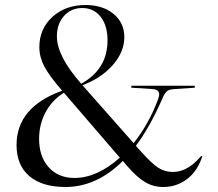

<svg xmlns="http://www.w3.org/2000/svg" viewBox="-20 -726 868 766"><path d="M627 -331Q578 -219 522 -144L544 -120Q585 -74 611 -57Q637 -40 670 -40Q724 -40 773 -93L783 -104L787 -102L783 -91Q764 -39 723.5 -9.5Q683 20 631 20Q592 20 559.5 1Q527 -18 488 -63L470 -84Q366 20 241 20Q148 20 97 -23.5Q46 -67 46 -147Q46 -299 228 -364Q176 -424 156.5 -461.5Q137 -499 137 -538Q137 -611 189 -658.5Q241 -706 321 -706Q390 -706 433 -670.5Q476 -635 476 -578Q476 -519 430 -466.5Q384 -414 309 -386L513 -155Q574 -231 611 -331Q615 -342 615 -348Q615 -359 608.5 -364.5Q602 -370 585 -371L504 -376V-384H757V-376L681 -371Q656 -370 646.5 -362.5Q637 -355 627 -331ZM136 -172Q136 -101 174.5 -58.5Q213 -16 277 -16Q367 -16 458 -97L235 -356Q188 -327 162 -278.5Q136 -230 136 -172ZM409 -565Q409 -624 381.5 -659Q354 -694 308 -694Q264 -694 235.5 -662.5Q207 -631 207 -581Q207 -502 304 -392Q409 -450 409 -565Z"/></svg>

Font: Libre Caslon Display
Style: Regular
Weight: 400
Designer: Pablo Impallari, Rodrigo Fuenzalida
Foundry: Pablo Impallari, Rodrigo Fuenzalida
Version: Version 1.002